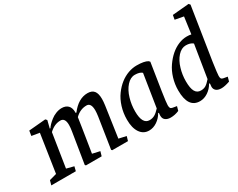

<svg xmlns="http://www.w3.org/2000/svg" viewBox="-97 -1193 2033 1641"><g transform="rotate(-30 920.0 -372.0)"><path d="M733.4 -59.6 806.6 -43 793.9 0H638.7L631.8 -7.8L678.7 -310.5Q683.6 -344.7 683.6 -367.2Q683.6 -441.4 638.7 -441.4Q575.2 -441.4 525.4 -391.6Q518.6 -341.3 511.7 -300.8L497.1 -208L473.6 -60.5L546.9 -43.9L534.2 0H378.9L372.1 -8.8L420.9 -310.5Q426.8 -344.2 426.8 -372.1Q426.8 -441.4 380.9 -441.4Q321.3 -441.4 269.5 -391.6L217.8 -61.5L290 -43L279.3 0H37.1L49.8 -44.9L121.1 -64.5L177.7 -438.5L100.6 -451.2L108.4 -500L274.4 -514.6L287.1 -501L268.6 -426.8H275.4Q291 -453.1 334 -487.3Q356.4 -505.4 385.7 -516.8Q415 -528.3 443.4 -528.3Q482.4 -528.3 504.9 -505.9Q527.3 -483.4 527.3 -439.5V-431.6H534.2Q607.4 -528.3 698.2 -528.3Q741.7 -528.3 762 -502.7Q782.2 -477.1 782.2 -423.8Q782.2 -397.9 777.3 -362.3Z M1306.6 -49.8 1294.9 -8.8Q1253.9 8.8 1211.9 8.8Q1180.7 8.8 1161.1 -5.9Q1141.6 -20.5 1141.6 -48.8V-55.7L1143.6 -78.1H1136.7Q1114.3 -38.1 1076.4 -12.7Q1038.6 12.7 997.1 12.7Q941.9 12.7 909.9 -33.9Q877.9 -80.6 877.9 -162.1Q877.9 -228 896.5 -287.4Q915 -346.7 946.8 -390.1Q1010.3 -477.1 1098.1 -508.8Q1140.1 -523.4 1179.7 -523.4Q1256.3 -523.4 1289.1 -502.9L1298.8 -492.2L1256.8 -223.6Q1241.2 -120.1 1241.2 -95.7Q1241.2 -75.7 1246.6 -67.4Q1252 -59.1 1266.6 -56.6ZM1197.3 -441.4Q1175.3 -461.9 1127 -461.9Q1083.5 -461.9 1046.9 -420.9Q1010.3 -379.9 991.7 -315.9Q973.6 -255.4 973.6 -189.5Q973.6 -62.5 1044.9 -62.5Q1074.2 -62.5 1097.2 -76.2Q1120.1 -89.8 1146.5 -119.1Z M1808.1 -50.8 1796.4 -8.8Q1745.6 8.8 1714.4 8.8Q1680.2 8.8 1662.6 -5.4Q1645 -19.5 1644 -43.9Q1644 -57.6 1647 -78.1H1639.2Q1616.7 -38.1 1578.9 -12.7Q1541 12.7 1499.5 12.7Q1382.3 12.7 1382.3 -160.2Q1382.3 -221.2 1399.9 -279.3Q1417.5 -337.4 1448.2 -381.3Q1512.2 -473.1 1594.7 -506.8Q1635.3 -523.4 1674.3 -523.4Q1702.1 -523.4 1715.3 -519.5H1719.2L1741.7 -683.6L1657.7 -699.2L1665.5 -742.2L1828.6 -756.8L1840.3 -743.2L1759.3 -224.6Q1743.7 -115.2 1743.7 -94.7Q1743.7 -75.2 1749 -67.6Q1754.4 -60.1 1769 -57.6ZM1699.7 -440.4Q1674.3 -461.9 1630.4 -461.9Q1586.9 -461.9 1550.5 -421.6Q1514.2 -381.3 1496.1 -318.8Q1478 -259.8 1478 -195.3Q1478 -126 1496.1 -94.2Q1514.2 -62.5 1551.3 -62.5Q1580.6 -62.5 1600.8 -75.2Q1621.1 -87.9 1647.9 -119.1Z"/></g></svg>

Font: Neuton
Style: Italic
Weight: 400
Italic angle: -9°
Designer: Brian M Zick
Version: Version 1.32